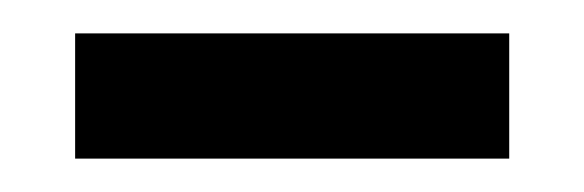

<svg xmlns="http://www.w3.org/2000/svg" viewBox="-20 -330 350 115"><path d="M285 -235V-310H25V-235Z"/></svg>

Font: Noto Fangsong KSS Vertical
Style: Regular
Weight: 400
Designer: LIU Zhao, ZHANG Congyu, Kushim JIANG
Foundry: Guyu Beijing Co. Ltd.
Version: Version 1.000;November 16, 2022;FontCreator 11.5.0.2427 64-b